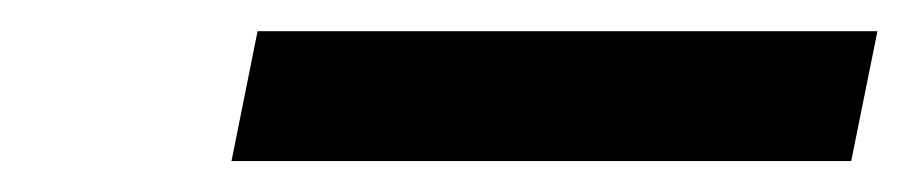

<svg xmlns="http://www.w3.org/2000/svg" viewBox="-20 -832 582 123"><path d="M128.3 -728.8 145 -812H542.1L525.3 -728.8Z"/></svg>

Font: Reddit Sans
Style: Italic
Weight: 400
Italic angle: -11.25°
Designer: Stephen Hutchings
Version: Version 1.013